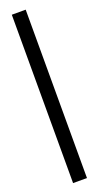

<svg xmlns="http://www.w3.org/2000/svg" viewBox="-126 -622 334 643"><g transform="rotate(-20 41.5 -300.0)"><path d="M14.5 0H64V-600H14.5Z"/></g></svg>

Font: Anybody UltraCondensed Light
Style: Regular
Weight: 300
Width: 1
Version: Version 1.113;gftools[0.9.25]